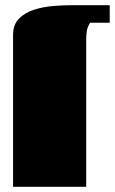

<svg xmlns="http://www.w3.org/2000/svg" viewBox="-20 -715 440 735"><path d="M310 0H30V-581Q30 -621 53 -644Q76 -667 111 -678Q146 -689 183.5 -692Q221 -695 250 -695H400V-628H325Q315 -612 312.5 -597.5Q310 -583 310 -564Z"/></svg>

Font: Gajraj One
Style: Regular
Weight: 400
Designer: Saurabh Sharma
Foundry: Saurabh Sharma
Version: Version 1.000